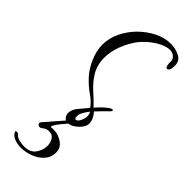

<svg xmlns="http://www.w3.org/2000/svg" viewBox="-211 -418 655 655"><g transform="rotate(45 117.0 -90.5)"><path d="M114 43Q101 43 95.5 34.5Q90 26 90 18Q90 2 104 -15Q109 -21 118 -31.5Q127 -42 131 -48Q118 -66 96 -81Q74 -96 53 -119Q34 -140 21 -170.5Q8 -201 8 -229Q8 -262 23 -292Q38 -322 60 -344Q84 -368 113 -382.5Q142 -397 173 -397Q194 -397 214 -387Q234 -377 234 -354Q234 -327 222 -327Q217 -327 215 -337Q214 -342 214 -347.5Q214 -353 214 -355Q214 -365 205 -372.5Q196 -380 185 -380Q162 -380 134 -362Q106 -344 87 -320Q68 -295 56 -263.5Q44 -232 44 -203Q44 -167 60 -141Q76 -115 98.5 -95Q121 -75 139 -56Q148 -67 158.5 -77Q169 -87 178 -93Q186 -98 189 -98Q192 -98 192 -95Q192 -90 183 -83Q181 -81 171.5 -71.5Q162 -62 149 -48Q157 -39 162 -29Q167 -19 167 -7Q167 9 149 26Q131 43 114 43ZM125 16Q132 16 138.5 3.5Q145 -9 145 -21Q145 -27 143 -32Q141 -37 140 -38Q132 -28 125.5 -16.5Q119 -5 119 4Q119 16 125 16ZM60 216Q42 216 27.5 210Q13 204 7 191Q7 187 13 187Q16 187 18.5 188.5Q21 190 22 192Q30 200 42.5 202.5Q55 205 66 205Q94 205 107 186.5Q120 168 120 148Q120 132 112.5 120Q105 108 89 108Q76 108 68.5 114.5Q61 121 56 121Q52 121 48.5 118.5Q45 116 45 112Q45 108 48 105Q50 103 59.5 92Q69 81 81 67Q93 53 102 43Q111 33 112 33Q114 33 119.5 33.5Q125 34 124 35Q123 36 115 45Q107 54 98.5 64.5Q90 75 85 83.5Q80 92 84 94Q88 93 97 93Q117 93 137 106Q157 119 157 143Q157 166 142 182.5Q127 199 104.5 207.5Q82 216 60 216Z"/></g></svg>

Font: Inspiration
Style: Regular
Weight: 400
Designer: Robert E. Leuschke
Foundry: Robert E. Leuschke
Version: Version 2.010; ttfautohint (v1.8.3)